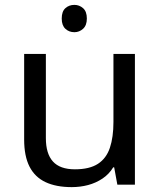

<svg xmlns="http://www.w3.org/2000/svg" viewBox="-20 -757 658 787"><path d="M285 -737Q305 -737 320.5 -723.5Q336 -710 336 -681Q336 -653 320.5 -639Q305 -625 285 -625Q263 -625 248 -639Q233 -653 233 -681Q233 -710 248 -723.5Q263 -737 285 -737ZM533 -536V0H461L448 -71H444Q427 -43 400 -25Q373 -7 341 1.5Q309 10 274 10Q210 10 166.5 -10.5Q123 -31 101 -74Q79 -117 79 -185V-536H168V-191Q168 -127 197 -95Q226 -63 287 -63Q347 -63 381.5 -85.5Q416 -108 430.5 -151.5Q445 -195 445 -257V-536Z"/></svg>

Font: uguzrati05
Style: Book
Weight: 400
Designer: Jelle Bosma - Monotype Design Team, Universal Thirst
Foundry: Monotype Imaging Inc.
Version: Version 2.106